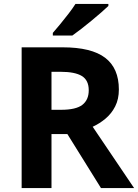

<svg xmlns="http://www.w3.org/2000/svg" viewBox="-20 -954 700 974"><path d="M297.9 -713.9Q443.8 -713.9 513.4 -660.9Q583 -607.9 583 -500Q583 -451.2 564.5 -414.6Q545.9 -377.9 515.6 -352.5Q485.4 -327.1 450.2 -311L660.2 0H492.2L321.8 -273.9H241.2V0H89.8V-713.9ZM287.1 -589.8H241.2V-397H290Q365.2 -397 397.7 -422.1Q430.2 -447.3 430.2 -496.1Q430.2 -546.9 395.3 -568.4Q360.4 -589.8 287.1 -589.8ZM529.8 -934.1V-923.8Q515.6 -910.2 492.7 -890.1Q469.7 -870.1 443.4 -848.4Q417 -826.7 391.6 -806.9Q366.2 -787.1 347.2 -773.9H248V-787.1Q264.2 -805.7 285.4 -831.3Q306.6 -856.9 327.6 -884.3Q348.6 -911.6 362.8 -934.1Z"/></svg>

Font: Open Sans
Style: Bold
Weight: 700
Designer: Monotype Design Team
Foundry: Monotype Imaging Inc.
Version: Version 3.000; ttfautohint (v1.8.4)